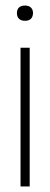

<svg xmlns="http://www.w3.org/2000/svg" viewBox="-20 -672 180 692"><path d="M54 -500V0H87V-500ZM41 -624C41 -608 51 -597 70 -597C89 -597 98 -607 99 -624V-625C99 -642 88 -652 70 -652C51 -652 41 -642 41 -625Z"/></svg>

Font: LT Wave Alt Thin
Style: Regular
Weight: 100
Designer: Daniel Lyons
Version: Version 2.5 (Glyphs App)